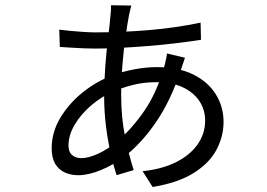

<svg xmlns="http://www.w3.org/2000/svg" viewBox="-20 -683 1040 747"><path d="M490.9 -661.4Q488.7 -653.9 486.3 -643.4Q483.9 -633 481.6 -622.2Q475.4 -589.7 468.2 -538.9Q461 -488.1 456.2 -429.4Q451.4 -370.8 451.4 -314.8Q451.4 -225.3 466.5 -152.2Q481.6 -79.2 500.2 -21.3L433.7 -1.5Q421.3 -38.9 410.1 -88.6Q398.9 -138.2 392 -194.6Q385.2 -251 385.2 -307.1Q385.2 -368 389.8 -427.2Q394.4 -486.3 400.7 -537.2Q407 -588 409.8 -622.3Q411.2 -632.5 411.7 -644Q412.2 -655.5 411.8 -662.6ZM349.7 -557Q453.1 -557 559.5 -565.9Q665.9 -574.8 760.4 -595.1L762 -528.2Q717.9 -521.2 665.3 -514.9Q612.6 -508.6 557 -504.1Q501.5 -499.6 448.5 -496.8Q395.4 -494 349.7 -494Q332.1 -494 306.3 -495Q280.4 -496 255.3 -497.7Q230.2 -499.4 212.7 -500.4L210.5 -567.7Q225.1 -565.7 251.9 -563Q278.7 -560.4 306.3 -558.7Q334 -557 349.7 -557ZM699.6 -458.3Q697.8 -452.9 694.7 -443.6Q691.5 -434.2 688.4 -424.8Q685.2 -415.3 682.9 -408.4Q645 -293.5 588.5 -210Q531.9 -126.6 463.9 -73.5Q422.1 -41.9 373.2 -21.6Q324.3 -1.3 284.4 -1.3Q255.3 -1.3 231.6 -12.2Q207.9 -23.1 194.5 -46.1Q181.1 -69.1 181.1 -106.1Q181.1 -168 214.3 -224Q247.6 -279.9 301.1 -323Q354.5 -366 414.4 -388.4Q456 -404.7 502.8 -413.3Q549.6 -421.9 589.8 -421.9Q673.6 -421.9 731.5 -393.3Q789.4 -364.7 819.6 -316.2Q849.8 -267.6 849.8 -208.4Q849.8 -153 822.6 -101Q795.4 -49.1 734.6 -10.6Q673.8 28 573.8 44.5L534.8 -17Q609 -24.6 663.3 -51.3Q717.7 -78 747.9 -120Q778.1 -162 778.1 -214.3Q778.1 -256 755.7 -289.8Q733.3 -323.5 691.2 -343.4Q649.1 -363.3 588.1 -363.3Q536.9 -363.3 493.1 -351.5Q449.2 -339.7 417.6 -325.5Q373.8 -306.4 334.6 -272.8Q295.3 -239.2 270.9 -198.4Q246.5 -157.6 246.5 -116.2Q246.5 -91.8 260.5 -79.8Q274.5 -67.7 296.4 -67.7Q324.5 -67.7 362.7 -85.4Q401 -103 438.6 -135.2Q494.2 -182.8 542.1 -252.7Q589.9 -322.5 618.4 -421.7Q620.6 -428.1 622.8 -438.3Q624.9 -448.6 627.2 -458.9Q629.5 -469.1 629.9 -474.9Z"/></svg>

Font: Noto Sans TC Thin
Style: Regular
Weight: 100
Designer: Ryoko NISHIZUKA 西塚涼子 (kana, bopomofo & ideographs); Paul D. Hunt (Latin, Greek & Cyrillic); Sandoll Communications 산돌커뮤니
Foundry: Adobe
Version: Version 2.004-H2;hotconv 1.0.118;makeotfexe 2.5.65603